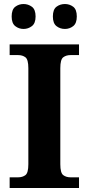

<svg xmlns="http://www.w3.org/2000/svg" viewBox="-20 -935 441 955"><path d="M28 0V-53H70Q92 -53 106.5 -64Q121 -75 121 -118V-596Q121 -639 106.5 -650Q92 -661 70 -661H28V-714H373V-661H331Q309 -661 294.5 -650Q280 -639 280 -596V-118Q280 -75 294.5 -64Q309 -53 331 -53H373V0ZM303 -791Q279 -791 261 -805Q243 -819 243 -853Q243 -888 261 -901.5Q279 -915 303 -915Q326 -915 344 -901.5Q362 -888 362 -853Q362 -819 344 -805Q326 -791 303 -791ZM97 -791Q74 -791 56 -805Q38 -819 38 -853Q38 -888 56 -901.5Q74 -915 97 -915Q120 -915 138.5 -901.5Q157 -888 157 -853Q157 -819 138.5 -805Q120 -791 97 -791Z"/></svg>

Font: Noto Serif Oriya
Style: Bold
Weight: 700
Designer: David Williams
Foundry: Google LLC, David Williams
Version: Version 1.051; ttfautohint (v1.8.4.7-5d5b)